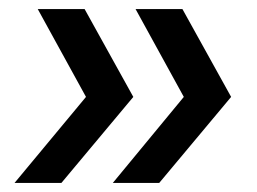

<svg xmlns="http://www.w3.org/2000/svg" viewBox="-20 -505 564 422"><path d="M228 -103 384 -292 278 -485H381L488 -292L330 -103ZM12 -103 169 -292 63 -485H166L273 -292L115 -103Z"/></svg>

Font: Alumni Sans Thin
Style: Bold Italic
Weight: 700
Italic angle: -8°
Version: Version 1.016